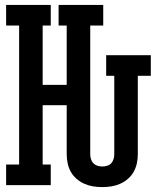

<svg xmlns="http://www.w3.org/2000/svg" viewBox="-20 -755 640 783"><path d="M397 8Q378 8 359.5 5Q341 2 324 -5.5Q307 -13 292.5 -25.5Q278 -38 269 -54Q260 -70 256 -88.5Q252 -107 252 -126V-326H154V-84H187V0H5V-84H58V-651H5V-735H187V-651H154V-409H252V-651H219V-735H401V-651H348V-126Q348 -116 351 -106Q354 -96 361 -89Q368 -82 377.5 -79Q387 -76 397 -76Q407 -76 417 -79Q427 -82 433.5 -89Q440 -96 443 -106Q446 -116 446 -126V-446H413V-530H595V-446H542V-126Q542 -107 538 -88.5Q534 -70 525 -54Q516 -38 501.5 -25.5Q487 -13 470 -5.5Q453 2 434.5 5Q416 8 397 8Z"/></svg>

Font: Iosevka Curly Slab MdEx
Style: Regular
Weight: 500
Width: 7
Monospace: yes
Designer: Belleve Invis
Foundry: Belleve Invis
Version: Version 11.1.0; ttfautohint (v1.8.3)